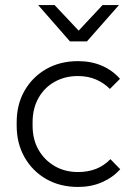

<svg xmlns="http://www.w3.org/2000/svg" viewBox="-20 -730 527 760"><path d="M289 10Q218 10 163.5 -21Q109 -52 77.5 -107Q46 -162 46 -233V-246Q46 -317 77.5 -371.5Q109 -426 163.5 -457Q218 -488 289 -488Q341 -488 383 -470Q425 -452 455 -418L415 -378Q391 -402 359.5 -415.5Q328 -429 288 -429Q237 -429 196 -406Q155 -383 132 -341.5Q109 -300 109 -246V-233Q109 -178 132.5 -137Q156 -96 196.5 -72.5Q237 -49 289 -49Q328 -49 360 -61.5Q392 -74 417 -100L456 -60Q426 -27 383.5 -8.5Q341 10 289 10ZM257 -566 131 -710H196L310 -589H273L386 -710H451L324 -566Z"/></svg>

Font: SUSE Light
Style: Regular
Weight: 300
Designer: Rene Bieder
Foundry: SUSE
Version: Version 1.000